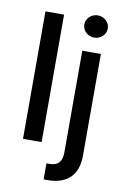

<svg xmlns="http://www.w3.org/2000/svg" viewBox="-103 -815 702 1079"><g transform="rotate(10 248.0 -275.5)"><path d="M177.6 -727.3H71.4V0H177.6ZM225.1 204.2C232.6 204.5 239.3 204.5 246.8 204.5C359.7 204.5 419.7 144.9 419.7 35.5V-545.5H313.6V34.8C313.6 85.2 292.6 112.9 242.2 112.9H225.1ZM299 -692.8C299 -658 329.2 -629.6 366.1 -629.6C402.7 -629.6 433.2 -658 433.2 -692.8C433.2 -727.6 402.7 -756.4 366.1 -756.4C329.2 -756.4 299 -727.6 299 -692.8Z"/></g></svg>

Font: Margiela Sans Medium
Style: Regular
Weight: 500
Designer: Stefan Endress, Andreas Faust
Version: Version 1.100;FEAKit 1.0